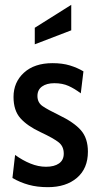

<svg xmlns="http://www.w3.org/2000/svg" viewBox="-20 -765 404 795"><path d="M178 10Q134 10 98.8 0.2Q63.5 -9.5 31.5 -28L42.5 -123.5Q73.5 -101 106 -87.8Q138.5 -74.5 170.5 -74.5Q204.5 -74.5 224.2 -88.2Q244 -102 244 -129Q244 -158.5 223.5 -175.2Q203 -192 147.5 -218Q93 -243.5 64.5 -275.5Q36 -307.5 36 -363.5Q36 -424.5 79.2 -464Q122.5 -503.5 197.5 -503.5Q238.5 -503.5 269.5 -494Q300.5 -484.5 325.5 -469.5L314.5 -378.5Q289.5 -397.5 264.2 -409Q239 -420.5 205 -420.5Q173 -420.5 154 -406.8Q135 -393 135 -367.5Q135 -340 156.8 -325.2Q178.5 -310.5 224 -288.5Q286.5 -258.5 315.2 -225.5Q344 -192.5 344 -137Q344 -67.5 298.8 -28.8Q253.5 10 178 10ZM124 -581.5V-650L275 -745V-639.5Z"/></svg>

Font: Cabin Condensed Medium
Style: Regular
Weight: 500
Width: 3
Designer: Pablo Impallari
Foundry: Pablo Impallari. http://www.impallari.com Igino Marini. http://www.ikern.com
Version: Version 3.001; ttfautohint (v1.8.3)